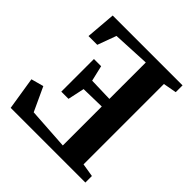

<svg xmlns="http://www.w3.org/2000/svg" viewBox="-197 -891 1038 1038"><g transform="rotate(45 322.5 -371.5)"><path d="M535.5 -62.5 612 -50V0H41L11 -188.5L82.5 -208L146 -71L384 -55.5V-353.5L248 -350.5L227.5 -255.5H172.5V-505H227.5L248.5 -415.5L384 -411.5V-690L170.5 -679.5L131 -572H64L78 -743H612V-691L535.5 -677Z"/></g></svg>

Font: Merriweather 48pt
Style: Bold
Weight: 700
Version: Version 2.100